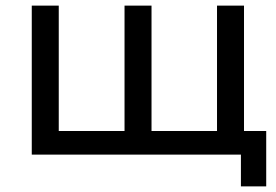

<svg xmlns="http://www.w3.org/2000/svg" viewBox="-20 -550 981 683"><path d="M848 -530V0H93V-530H189V-84H423V-530H519V-84H752V-530ZM927 -84V113H837V0H748V-84Z"/></svg>

Font: Montserrat Alternates Medium
Style: Regular
Weight: 500
Designer: Julieta Ulanovsky
Foundry: Julieta Ulanovsky
Version: Version 7.200